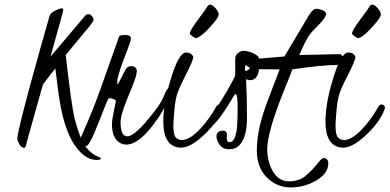

<svg xmlns="http://www.w3.org/2000/svg" viewBox="-20 -615 1682 829"><path d="M248 -579.1Q252.9 -578.1 253.2 -572.3Q253.4 -566.4 197.8 -370.1L348.6 -548.3Q353 -553.7 361.6 -553.7Q370.1 -553.7 377.2 -545.4Q384.3 -537.1 383.8 -529.3Q383.8 -520.5 344.7 -475.6L263.7 -377.4Q289.1 -152.8 303 -100.3Q316.9 -47.9 331.8 -12.7Q346.7 22.5 377.4 46.4Q390.6 56.6 402.8 60.8Q415 64.9 415.5 69.3Q415 75.7 397.9 75.7Q346.2 75.7 301.3 10.3Q277.8 -24.4 260.3 -80.6Q242.7 -136.7 232.7 -212.2Q222.7 -287.6 218.8 -319.8L165.5 -250.5Q157.7 -221.2 131.3 -128.7Q105 -36.1 100.1 -17.6L93.3 8.3Q89.4 23.4 85.4 23.4Q71.8 23.4 63.5 7.8Q55.2 -7.8 54.7 -14.6Q54.7 -51.8 157.2 -417L193.8 -545.4Q197.8 -557.1 209 -564Q236.3 -579.1 248 -579.1Z M570.8 -307.1 569.8 -300.8 568.8 -294.9Q568.8 -283.2 534.7 -201.2Q500 -119.1 500.5 -85Q501.5 -26.9 528.8 -26.4Q556.2 -26.4 608.9 -87.4Q672.4 -160.6 686.5 -197.8Q700.7 -234.4 708.5 -234.4Q714.8 -233.9 715.3 -220.7Q715.3 -208 712.4 -201.2L707.5 -188Q686.5 -134.3 641.6 -76.2Q576.7 9.3 525.9 9.3Q509.8 9.3 496.6 1Q463.4 -20 463.4 -78.1Q463.4 -97.2 471.9 -136.7Q480.5 -176.3 480.2 -179.4Q480 -182.6 471.2 -186.5Q453.6 -194.3 447.8 -188.5Q442.9 -181.6 404.5 -83Q366.2 15.6 352.1 15.6Q347.7 15.6 335.2 9.8Q322.8 3.9 322.8 -6.3Q322.8 -8.3 335.4 -36.1L362.3 -98.1Q390.6 -163.6 428.7 -272.5L493.7 -456.1Q496.1 -462.9 509.3 -463.4L522 -463.9Q545.4 -463.9 545.4 -446.8Q545.4 -438.5 520 -373.5Q494.6 -308.6 487.3 -273.4L485.8 -258.8Q485.8 -252.4 488.3 -251.5Q489.7 -252 500.5 -272.9L513.2 -297.9Q516.1 -302.2 519 -309.6Q529.8 -329.6 544.4 -329.6Q569.8 -329.1 570.8 -308.6Z M823.7 -450.2Q821.3 -451.2 811.5 -458Q799.8 -466.3 799.8 -470.2Q799.8 -483.4 836.4 -532.2Q873 -581.1 877.9 -590.8Q890.1 -603 911.6 -578.6Q928.7 -558.1 922.4 -545.4Q918.9 -532.7 880.9 -491.7Q842.8 -450.7 823.7 -450.2ZM940.4 -143.6Q922.4 -92.8 868.7 -40Q805.2 22.5 762.2 22.5Q704.1 22.5 689.5 -43.5Q685.1 -63.5 685.1 -86.9Q684.6 -162.6 713.9 -262.2Q750.5 -388.2 783.2 -388.2Q799.3 -388.2 806.9 -380.6Q814.5 -373 814.5 -369.6Q814.5 -354 782.7 -292.7Q751 -231.4 743.4 -203.9Q735.8 -176.3 732.2 -132.1Q728.5 -87.9 728.5 -75.2Q728.5 -32.2 739 -21.5Q749.5 -10.7 764.6 -10.3Q807.6 -10.3 867.2 -85Q896 -121.6 912.1 -152.3Q919.4 -164.1 927.2 -164.1Q940.4 -162.1 941.9 -150.9Q941.9 -149.4 940.4 -143.6Z M1100.1 -341.3Q1100.1 -270.5 1061 -268.6Q1051.3 -268.6 1042.5 -273.4Q1046.4 -187.5 1046.4 -106Q1046.4 -24.4 1015.6 9.8Q998 29.3 970.5 29.5Q942.9 29.8 928.7 10.5Q914.6 -8.8 914.6 -27.3Q915.5 -50.3 943.8 -50.8Q961.9 -50.8 959.5 -25.9Q957 -1 971.2 -1Q997.6 -1 1003.4 -67.9Q1006.3 -98.6 1006.1 -153.3Q1005.9 -208 997.1 -208.5Q993.2 -208.5 986.3 -195.6Q979.5 -182.6 953.4 -142.6Q927.2 -102.5 908.2 -83Q889.2 -63.5 883.3 -61.5Q869.6 -56.6 867.7 -70.3Q868.2 -85 882.8 -104.5Q935.5 -174.3 984.4 -265.6Q995.6 -286.6 995.6 -290V-360.4Q995.6 -380.4 1015.1 -391.1Q1023.4 -395.5 1030.8 -395.5Q1061 -395 1086.9 -377.4Q1099.1 -368.7 1099.6 -357.9Q1100.1 -347.2 1100.1 -341.3ZM1038.6 -308.6Q1055.2 -311.5 1057.9 -320.1Q1060.5 -328.6 1060.5 -337.2Q1060.5 -345.7 1059.6 -350.1Q1044.9 -350.1 1039.6 -329.6Q1037.6 -322.8 1037.6 -316.9Q1037.6 -311 1038.6 -308.6Z M1272.5 -377.4 1447.8 -381.3Q1453.1 -381.3 1459.5 -371.8Q1465.8 -362.3 1466.3 -346.2Q1465.8 -335.4 1438.5 -335Q1357.4 -333 1242.2 -315.4Q1233.9 -291.5 1215.3 -246.6Q1133.8 -49.3 1133.8 30.3Q1133.8 69.8 1148.9 106.4Q1175.3 168 1227.5 168Q1268.1 168 1295.7 147.2Q1323.2 126.5 1360.8 79.1Q1372.6 64 1385.3 68.4Q1397.5 73.7 1397.5 89.4Q1397.5 134.3 1345.7 164.3Q1293.9 194.3 1234.6 194.3Q1175.3 194.3 1132.1 150.9Q1088.9 107.4 1088.9 35.2Q1088.9 -13.2 1101.1 -68.4Q1113.3 -123.5 1145.5 -205.8Q1177.7 -288.1 1187.5 -315.4Q1086.4 -315.4 1074.7 -317.9Q1038.6 -325.7 1038.1 -348.6Q1038.6 -356 1049.3 -357.9L1208 -371.1L1312.5 -546.9Q1330.6 -577.1 1345.2 -577.1Q1351.1 -577.1 1358.9 -575.2Q1387.7 -568.8 1387.7 -554.4Q1387.7 -540 1358.4 -510.3Q1329.1 -480.5 1322.3 -472.2Q1299.3 -443.8 1272.5 -377.4Z M1523.9 -450.2Q1521.5 -451.2 1511.7 -458Q1500 -466.3 1500 -470.2Q1500 -483.4 1536.6 -532.2Q1573.2 -581.1 1578.1 -590.8Q1590.3 -603 1611.8 -578.6Q1628.9 -558.1 1622.6 -545.4Q1619.1 -532.7 1581.1 -491.7Q1543 -450.7 1523.9 -450.2ZM1640.6 -143.6Q1622.6 -92.8 1568.8 -40Q1505.4 22.5 1462.4 22.5Q1404.3 22.5 1389.6 -43.5Q1385.3 -63.5 1385.3 -86.9Q1384.8 -162.6 1414.1 -262.2Q1450.7 -388.2 1483.4 -388.2Q1499.5 -388.2 1507.1 -380.6Q1514.6 -373 1514.6 -369.6Q1514.6 -354 1482.9 -292.7Q1451.2 -231.4 1443.6 -203.9Q1436 -176.3 1432.4 -132.1Q1428.7 -87.9 1428.7 -75.2Q1428.7 -32.2 1439.2 -21.5Q1449.7 -10.7 1464.8 -10.3Q1507.8 -10.3 1567.4 -85Q1596.2 -121.6 1612.3 -152.3Q1619.6 -164.1 1627.4 -164.1Q1640.6 -162.1 1642.1 -150.9Q1642.1 -149.4 1640.6 -143.6Z"/></svg>

Font: Kristi
Style: Regular
Weight: 400
Italic angle: -15°
Version: Version 1.004